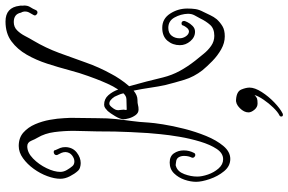

<svg xmlns="http://www.w3.org/2000/svg" viewBox="-195 -592 1047 697"><g transform="rotate(-90 328.5 -243.5)"><path d="M545 49Q521 49 498 36Q475 23 455.5 4Q436 -15 422 -32Q398 -63 387.5 -97.5Q377 -132 368 -168Q363 -191 358.5 -222Q354 -253 348 -282Q331 -268 315 -268Q302 -268 295.5 -266Q289 -264 279 -264Q267 -264 259 -275Q251 -286 247.5 -299Q244 -312 244 -318Q244 -330 255 -348.5Q266 -367 274 -376Q279 -381 284.5 -385Q290 -389 297 -389Q318 -389 331.5 -373.5Q345 -358 352 -338Q364 -356 373.5 -377.5Q383 -399 390.5 -418.5Q398 -438 401 -447Q412 -477 422.5 -516.5Q433 -556 446 -596Q459 -636 478.5 -670Q498 -704 527 -725.5Q556 -747 599 -747Q650 -747 656 -696Q657 -692 656.5 -687.5Q656 -683 657 -680Q657 -666 651 -657Q645 -648 640 -636Q637 -631 632 -631Q627 -631 623 -635.5Q619 -640 623 -646Q628 -654 632 -662Q636 -670 635 -680Q635 -682 633.5 -686Q632 -690 631 -691Q626 -717 597 -717Q579 -717 567 -705Q555 -693 546.5 -676.5Q538 -660 529 -645Q503 -601 485 -552.5Q467 -504 450 -455.5Q433 -407 408 -362Q402 -350 390 -332Q378 -314 364 -298Q373 -266 381 -235.5Q389 -205 396 -175Q404 -143 419.5 -114.5Q435 -86 457 -58Q468 -45 481 -28.5Q494 -12 510.5 -0.5Q527 11 547 11Q573 11 586.5 -4Q600 -19 610 -40Q616 -51 621.5 -61Q627 -71 627 -85Q626 -111 613.5 -133.5Q601 -156 576 -156Q557 -156 547.5 -144Q538 -132 538 -115Q538 -103 545 -92.5Q552 -82 562 -81Q570 -81 576 -88.5Q582 -96 584 -101Q585 -108 592 -108Q601 -108 601 -98Q601 -96 596.5 -86.5Q592 -77 583 -68Q574 -59 562 -59Q542 -59 527.5 -76Q513 -93 513 -114Q513 -140 529 -159Q545 -178 576 -178Q609 -178 627.5 -149.5Q646 -121 646 -87Q646 -70 644 -57Q642 -44 634 -29Q628 -17 622 -4Q616 9 607 20Q596 32 582 40.5Q568 49 545 49ZM100 69Q74 69 55.5 46.5Q37 24 27 -5.5Q17 -35 17 -55Q17 -75 24.5 -97Q32 -119 47.5 -135Q63 -151 87 -151Q110 -151 120.5 -135.5Q131 -120 131 -100Q131 -80 122 -63Q120 -58 114 -58Q110 -58 106.5 -62Q103 -66 105 -71Q111 -83 111 -99Q111 -110 106 -118.5Q101 -127 88 -128Q84 -128 80.5 -129Q77 -130 73 -128Q54 -122 45 -98Q36 -74 36 -51Q36 -34 43.5 -12Q51 10 65.5 26.5Q80 43 99 43Q121 43 136.5 19.5Q152 -4 163 -40.5Q174 -77 180.5 -115.5Q187 -154 190 -185.5Q193 -217 194 -230Q196 -265 197.5 -293.5Q199 -322 199.5 -350.5Q200 -379 200 -414Q200 -434 201 -455.5Q202 -477 202 -500Q202 -535 197.5 -569.5Q193 -604 177 -631Q172 -639 166 -653.5Q160 -668 146 -668Q123 -668 101.5 -647Q80 -626 66.5 -598Q53 -570 53 -548Q53 -536 60 -524Q67 -512 74 -504Q80 -497 91 -497Q102 -497 113 -505.5Q124 -514 125 -529Q125 -537 122 -544Q119 -551 115 -558Q114 -559 114 -562Q114 -567 117.5 -569.5Q121 -572 125 -572Q131 -572 132 -567V-566Q137 -556 140 -548Q143 -540 143 -529Q142 -503 123.5 -488.5Q105 -474 85 -474Q77 -474 69 -476.5Q61 -479 56 -485Q46 -496 37 -513.5Q28 -531 28 -548Q28 -569 37.5 -595Q47 -621 64 -644.5Q81 -668 102.5 -683.5Q124 -699 147 -699Q177 -699 196 -682Q215 -665 226 -639.5Q237 -614 242 -586Q247 -558 248 -535Q249 -525 249 -515Q249 -505 249 -495Q249 -475 248.5 -454.5Q248 -434 248 -414Q248 -377 245 -348Q242 -319 238 -291Q234 -263 232 -227Q231 -210 225.5 -175Q220 -140 209.5 -98.5Q199 -57 183.5 -19Q168 19 147 44Q126 69 100 69ZM280 -307Q290 -307 296.5 -307.5Q303 -308 316 -308Q329 -308 339 -320H338Q336 -329 332.5 -336.5Q329 -344 326 -351Q313 -371 300 -370Q295 -370 288 -361.5Q281 -353 279 -348Q278 -346 277.5 -343Q277 -340 277 -338Q277 -333 278 -328Q279 -323 279 -318Q279 -317 278 -312Q277 -307 280 -307ZM260 260Q254 260 254 254Q254 249 259 247Q271 241 286.5 225Q302 209 315 190Q328 171 332 157Q325 164 319.5 166Q314 168 301 168Q288 168 278.5 156.5Q269 145 269 135Q269 119 284.5 103.5Q300 88 316 90Q345 92 352 109Q359 126 359 139Q359 158 343 183Q327 208 305 229Q283 250 265 259Q263 260 260 260Z"/></g></svg>

Font: Ruge Boogie
Style: Regular
Weight: 400
Designer: Robert E. Leuschke
Foundry: Robert E. Leuschke
Version: Version 1.010; ttfautohint (v1.8.3)